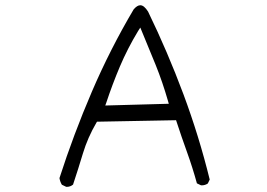

<svg xmlns="http://www.w3.org/2000/svg" viewBox="-20 -725 1040 747"><path d="M636.7 -321.3 389.6 -314.5 393.6 -325.7Q417 -396.5 446.5 -466.3Q476.1 -536.1 517.1 -604L525.9 -617.7Q559.6 -537.1 585.9 -471.7Q612.3 -406.2 633.8 -331.5ZM239.7 2Q253.4 2 264.2 -6.8Q284.2 -66.9 302.7 -128.4Q321.3 -189.9 355 -247.6L357.4 -251.5L665 -257.3Q686.5 -191.4 707.8 -132.6Q729 -73.7 746.1 -11.7L761.2 -4.4Q763.2 -3.9 764.6 -3.9Q778.3 -3.9 788.6 -11.2L795.9 -26.4Q754.4 -195.3 693.4 -359.1Q632.3 -522.9 556.2 -679.7Q540.5 -704.6 525.9 -704.6Q513.7 -704.6 500 -688.5Q408.7 -534.2 337.4 -368.2Q266.1 -202.1 211.4 -32.2Q213.4 -18.6 220.7 -6.3L236.8 1.5Q238.3 2 239.7 2Z"/></svg>

Font: NaikaiFont
Style: Light
Weight: 300
Version: Version 1.89